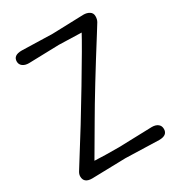

<svg xmlns="http://www.w3.org/2000/svg" viewBox="-180 -874 928 999"><g transform="rotate(-30 284.0 -375.0)"><path d="M280 -750 469 -756Q490 -756 505 -746.5Q520 -737 520 -718Q520 -699 512 -685.5Q504 -672 480 -634Q329 -395 240.5 -242.5Q152 -90 139 -69Q199 -66 285 -66L485 -72Q508 -72 521.5 -61.5Q535 -51 535 -32Q535 6 485 6L285 0L83 5Q34 5 34 -35Q34 -48 42 -61Q50 -74 80 -122Q164 -254 275 -439.5Q386 -625 415 -680L280 -684L98 -679Q75 -679 61 -689.5Q47 -700 47 -718Q47 -755 98 -755Z"/></g></svg>

Font: Delius
Style: Regular
Weight: 400
Designer: Natalia Raices
Foundry: Natalia Raices
Version: Version 1.001